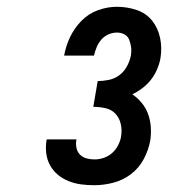

<svg xmlns="http://www.w3.org/2000/svg" viewBox="-20 -863 540 566"><path d="M258 -317Q238 -317 219 -319.5Q200 -322 182.5 -329Q165 -336 151 -347.5Q137 -359 128 -375Q119 -391 116.5 -410Q114 -429 117 -449L118 -452H206L205 -450Q203 -438 205.5 -426.5Q208 -415 216 -407Q224 -399 235.5 -396Q247 -393 259 -393Q272 -393 285.5 -397.5Q299 -402 310 -411.5Q321 -421 328 -434.5Q335 -448 337 -461Q340 -480 336 -497.5Q332 -515 320.5 -527.5Q309 -540 291.5 -544Q274 -548 255 -548L268 -624Q284 -624 301 -627.5Q318 -631 332 -641.5Q346 -652 354.5 -668Q363 -684 366 -700Q368 -712 366.5 -723.5Q365 -735 361 -745.5Q357 -756 347 -761.5Q337 -767 325 -767Q312 -767 299.5 -761.5Q287 -756 278.5 -746Q270 -736 265 -724Q260 -712 257 -699H169Q174 -727 186.5 -753.5Q199 -780 220 -801.5Q241 -823 269 -833Q297 -843 324 -843Q355 -843 383 -833.5Q411 -824 428.5 -802Q446 -780 452 -751Q458 -722 453 -691Q450 -675 443 -658.5Q436 -642 425 -628Q414 -614 399.5 -603Q385 -592 370 -585Q385 -575 397.5 -560Q410 -545 416.5 -527Q423 -509 424.5 -489Q426 -469 423 -449Q418 -421 404 -394.5Q390 -368 366.5 -350Q343 -332 314.5 -324.5Q286 -317 258 -317Z"/></svg>

Font: Iosevka Curly
Style: Bold Italic
Weight: 700
Italic angle: -9°
Monospace: yes
Designer: Belleve Invis
Foundry: Belleve Invis
Version: Version 22.1.2; ttfautohint (v1.8.4)